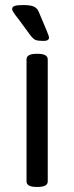

<svg xmlns="http://www.w3.org/2000/svg" viewBox="-20 -738 294 760"><path d="M85 -20V-503Q85 -525 125 -525H129Q169 -525 169 -503V-20Q169 2 129 2H125Q85 2 85 -20ZM99 -600 55 -660 41 -678Q39 -681 33.5 -689Q28 -697 28 -702Q28 -711 38 -714.5Q48 -718 71 -718Q101 -718 114 -712Q127 -706 133 -692L163 -621Q174 -595 174 -589Q174 -576 152 -576Q130 -576 120.5 -580Q111 -584 99 -600Z"/></svg>

Font: Asap Condensed
Style: Regular
Weight: 400
Designer: Pablo Cosgaya
Foundry: Omnibus-Type
Version: Version 1.010; ttfautohint (v1.8)